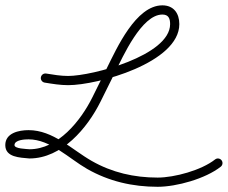

<svg xmlns="http://www.w3.org/2000/svg" viewBox="-38 -585 866 730"><path d="M131.9 -270.9C131.9 -270.9 131.9 -270.9 131.9 -270.9C161.6 -266.1 190.9 -261.2 221.1 -261.2C333.7 -261.2 643.8 -346.7 643.8 -493.3C643.8 -534.2 622.3 -564.7 579.3 -564.7C478.5 -564.7 405.6 -401.1 367.8 -325C349.6 -288.2 331.4 -251.5 313.1 -214.7C269.2 -126.3 182.7 -17.5 74 -17.5C74 -17.5 74.4 -17.5 74.9 -17.5C75.3 -17.4 75.8 -17.4 75.7 -17.4C62.2 -18.8 17.1 -19.2 17.1 -33.3C17.1 -53.6 57 -55.2 70.6 -55.2C153.7 -55.2 225 18.2 293 57.1C376 104.5 465.9 125.2 561.4 125.2C633.4 125.2 743.4 94.5 801.3 48.8C808.9 42.8 810.2 31.8 804.2 24.2C798.2 16.6 787.2 15.3 779.7 21.3C728 62.1 625.6 90.2 561.3 90.2C472 90.2 388.1 71.1 310.4 26.7C234.2 -16.9 164 -90.2 70.6 -90.2C34.1 -90.2 -17.9 -79.6 -17.9 -33.3C-17.9 13.7 38.3 14 72.3 17.4C72.3 17.4 72.7 17.4 73.1 17.5C73.6 17.5 74 17.5 74 17.5C197.3 17.5 294.2 -97.8 344.5 -199.1C362.7 -235.9 380.9 -272.7 399.2 -309.4C428.8 -369 500.2 -529.7 579.3 -529.7C602.6 -529.7 608.8 -514.9 608.8 -493.3C608.8 -373.4 311.7 -296.2 221.1 -296.2C192.8 -296.2 165.3 -300.9 137.5 -305.4C127.9 -306.9 119 -300.5 117.4 -290.9C115.9 -281.4 122.4 -272.4 131.9 -270.9Z"/></svg>

Font: FRB American Cursive Guidelines
Style: Italic
Weight: 400
Italic angle: -25°
Version: Version 2.0;Modular Font Editor K font №1